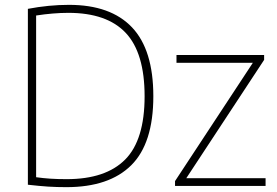

<svg xmlns="http://www.w3.org/2000/svg" viewBox="-20 -767 1144 792"><path d="M254 5Q214.5 5 179 2.8Q143.5 0.5 95 -5V-730.5Q181.5 -747 264.5 -747Q436.5 -747 524.5 -654.2Q612.5 -561.5 612.5 -370Q612.5 -176 521.5 -85.5Q430.5 5 254 5ZM255 -28Q416 -28 496.2 -108.8Q576.5 -189.5 576.5 -370Q576.5 -548.5 498.8 -631.2Q421 -714 262 -714Q230.5 -714 197.5 -711.2Q164.5 -708.5 129 -703V-36Q157.5 -32 187.2 -30Q217 -28 255 -28ZM702 0V-20L1023 -508H708V-540H1069.5V-520L748.5 -32H1075.5V0Z"/></svg>

Font: Encode Sans Th
Style: Regular
Weight: 100
Designer: Multiple Designers
Foundry: Impallari Type
Version: Version 3.002; ttfautohint (v1.8.3) -l 8 -r 50 -G 200 -x 14 